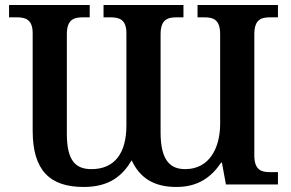

<svg xmlns="http://www.w3.org/2000/svg" viewBox="-20 -734 1158 764"><path d="M313 10C417 10 468 -36 504 -96C536 -27 591 10 682 10C768 10 821 -29 860 -87H863L879 0H1086V-49H1055C1020 -49 992 -57 992 -116V-598C992 -657 1020 -665 1055 -665H1086V-714H766V-665H793C828 -665 856 -657 856 -598V-242C856 -145 813 -61 717 -61C661 -61 619 -91 619 -207V-598C619 -657 648 -665 682 -665H710V-714H392V-665H420C454 -665 483 -657 483 -602V-235C483 -127 438 -61 344 -61C281 -61 246 -94 246 -202V-598C246 -657 275 -665 309 -665H337V-714H16V-665H47C81 -665 110 -657 110 -602V-214C110 -55 179 10 313 10Z"/></svg>

Font: Noto Serif Semi
Style: Regular
Weight: 600
Designer: Monotype Design Team
Foundry: Monotype Imaging Inc.
Version: Version 1.002